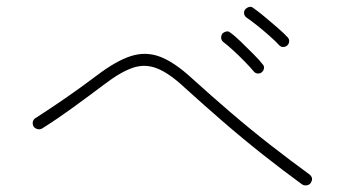

<svg xmlns="http://www.w3.org/2000/svg" viewBox="-20 -696 1040 576"><path d="M886 -143Q831 -183 769.5 -231.5Q708 -280 647.5 -332.5Q587 -385 533 -434Q488 -476 452 -490.5Q416 -505 379.5 -493Q343 -481 293 -443Q244 -406 197 -372Q150 -338 107 -311Q101 -307 93.5 -308.5Q86 -310 81 -316Q77 -323 78.5 -330.5Q80 -338 87 -342Q129 -369 175.5 -401Q222 -433 271 -470Q329 -514 373.5 -528Q418 -542 461 -525.5Q504 -509 557 -460Q611 -411 671 -359.5Q731 -308 792 -260.5Q853 -213 908 -173Q922 -162 912 -147Q908 -141 900 -140Q892 -139 886 -143ZM841 -559Q836 -555 829 -555Q822 -555 817 -561Q808 -571 789.5 -587.5Q771 -604 751.5 -619.5Q732 -635 720 -643Q714 -647 712.5 -654Q711 -661 715 -667Q720 -673 727 -675Q734 -677 740 -672Q753 -663 773 -646.5Q793 -630 813 -612.5Q833 -595 843 -584Q848 -579 847.5 -571.5Q847 -564 841 -559ZM765 -479Q760 -475 753 -475.5Q746 -476 741 -482Q732 -493 715 -510.5Q698 -528 680 -544.5Q662 -561 650 -570Q644 -575 643.5 -582Q643 -589 647 -595Q652 -600 659 -601.5Q666 -603 671 -598Q684 -589 703 -570.5Q722 -552 740.5 -533.5Q759 -515 768 -503Q773 -498 772 -491Q771 -484 765 -479Z"/></svg>

Font: Zen Maru Gothic Light
Style: Regular
Weight: 300
Designer: Yoshimichi Ohira
Foundry: Positype
Version: Version 1.001